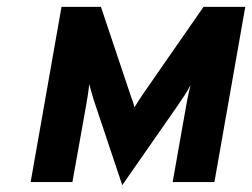

<svg xmlns="http://www.w3.org/2000/svg" viewBox="-20 -531 735 560"><path d="M336.6 9 254 -237.6Q250.6 -248.8 247.3 -260.1Q244 -271.5 240.4 -285.6Q238.9 -273 236.9 -258.2Q234.9 -243.4 232 -228L191.2 0H69.4L159.4 -511H274.4L361.2 -252Q364.9 -241.9 367.8 -233.4Q370.6 -224.8 372.4 -218.4Q378.5 -228.4 384.5 -237.9Q390.5 -247.3 399.2 -259.8L573.6 -511H695.4L605.4 0H483.6L525 -233.8Q527.3 -246.5 530 -258.5Q532.8 -270.5 535.8 -282.8Q526.8 -266 517.1 -251.2Q507.4 -236.3 499 -224.2Z"/></svg>

Font: Overpass
Style: Italic
Weight: 400
Italic angle: -10°
Designer: Delve Withrington, Dave Bailey, Thomas Jockin
Foundry: Delve Fonts LLC
Version: Version 4.000